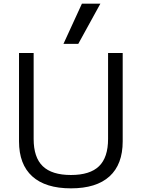

<svg xmlns="http://www.w3.org/2000/svg" viewBox="-20 -1020 775 1050"><path d="M368 10Q229 10 156.5 -55.5Q84 -121 84 -247V-730H164V-260Q164 -159 214 -111Q264 -63 368 -63Q472 -63 521.5 -111Q571 -159 571 -260V-730H651V-247Q651 -121 579 -55.5Q507 10 368 10ZM408 -780H327L428 -1000H529Z"/></svg>

Font: M PLUS 1
Style: Regular
Weight: 400
Designer: Coji Morishita
Foundry: UNDERFOREST DESIGN
Version: Version 1.001